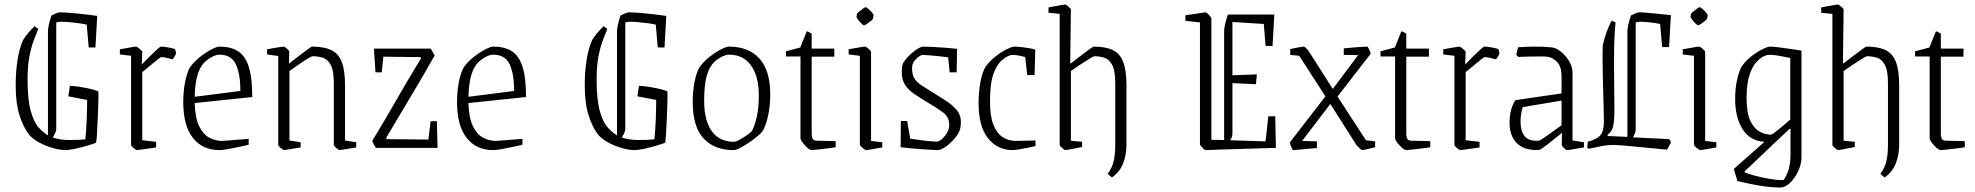

<svg xmlns="http://www.w3.org/2000/svg" viewBox="-20 -660 8816 857"><path d="M151 -531Q140 -505 129 -475Q118 -445 110.5 -404Q103 -363 103 -305Q103 -216 117 -165.5Q131 -115 152.5 -91Q174 -67 194 -56V-521Q194 -530 198 -549.5Q202 -569 210 -591Q222 -597 232 -601Q242 -605 249 -605Q259 -605 280.5 -603.5Q302 -602 327.5 -599.5Q353 -597 376.5 -594Q400 -591 414 -589L406 -448H376L367 -550Q356 -553 334.5 -556Q313 -559 290.5 -561Q268 -563 253 -563Q243 -563 231 -560V-84Q231 -76 226.5 -66.5Q222 -57 216 -46Q249 -35 289 -35Q329 -35 361 -38Q362 -49 364 -73Q366 -97 367 -125Q368 -153 368.5 -177Q369 -201 369 -214L285 -230L292 -277Q314 -276 341.5 -271.5Q369 -267 391 -261.5Q413 -256 419 -251Q420 -237 419 -204.5Q418 -172 416.5 -134.5Q415 -97 413 -65.5Q411 -34 409 -23Q397 -18 370 -10Q343 -2 315.5 4Q288 10 273 10Q248 10 215 0.5Q182 -9 152 -25.5Q122 -42 106 -64Q83 -95 66.5 -147.5Q50 -200 50 -279Q50 -341 58.5 -393.5Q67 -446 83 -481Q94 -499 106.5 -513.5Q119 -528 134 -543Z M590 10Q587 10 576 0.5Q565 -9 565 -13V-411L515 -417V-440Q533 -443 557.5 -447.5Q582 -452 588 -452Q591 -452 603 -442Q615 -432 615 -429L613 -372Q625 -385 644 -404Q663 -423 679 -437.5Q695 -452 698 -452Q713 -452 733 -448Q753 -444 761 -441Q762 -438 764 -432Q766 -426 766 -423Q766 -419 759.5 -408Q753 -397 750 -395Q738 -398 724.5 -401.5Q711 -405 701 -405Q697 -405 685 -395.5Q673 -386 658 -373.5Q643 -361 631 -351Q619 -341 615 -338V-34L677 -27V-2Q665 0 646 2.5Q627 5 611 7.5Q595 10 590 10Z M1090 -14Q1069 -9 1043.5 -3.5Q1018 2 995 6Q972 10 959 10Q884 10 841 -44.5Q798 -99 798 -204Q798 -252 806 -293Q814 -334 827 -358Q844 -383 871 -404.5Q898 -426 923 -439Q948 -452 959 -452Q1009 -452 1041.5 -432Q1074 -412 1090 -363Q1106 -314 1106 -227L849 -200Q851 -134 868.5 -97.5Q886 -61 913.5 -46Q941 -31 972 -31Q977 -31 999 -33Q1021 -35 1047 -37Q1073 -39 1090 -40ZM903 -391Q875 -369 862.5 -328Q850 -287 849 -228L1053 -254Q1053 -329 1033 -372.5Q1013 -416 959 -416Q936 -416 903 -391Z M1247 10Q1244 10 1233 0.5Q1222 -9 1222 -13V-410L1172 -417V-440Q1184 -442 1200 -445Q1216 -448 1229.5 -450Q1243 -452 1247 -452Q1250 -452 1260.5 -443Q1271 -434 1271 -430L1270 -376Q1285 -388 1308.5 -406Q1332 -424 1351 -438Q1370 -452 1373 -452Q1425 -452 1457.5 -437Q1490 -422 1505 -384.5Q1520 -347 1520 -280V-33L1570 -25V-2Q1558 0 1542 2.5Q1526 5 1512.5 7.5Q1499 10 1495 10Q1492 10 1481 0.5Q1470 -9 1470 -13V-289Q1470 -346 1455.5 -371.5Q1441 -397 1419.5 -403Q1398 -409 1376 -409Q1371 -409 1353.5 -398.5Q1336 -388 1314 -372.5Q1292 -357 1272 -343V-33L1322 -25V-2Q1310 0 1294 2.5Q1278 5 1264.5 7.5Q1251 10 1247 10Z M1658 0Q1654 -5 1648 -16.5Q1642 -28 1642 -32Q1697 -122 1748 -211.5Q1799 -301 1859 -399L1857 -405L1691 -407L1684 -337H1656L1649 -443H1903Q1905 -438 1911 -428.5Q1917 -419 1920 -412Q1869 -322 1813 -228.5Q1757 -135 1705 -47V-39L1892 -37L1902 -119H1930L1933 0Z M2312 -14Q2291 -9 2265.5 -3.5Q2240 2 2217 6Q2194 10 2181 10Q2106 10 2063 -44.5Q2020 -99 2020 -204Q2020 -252 2028 -293Q2036 -334 2049 -358Q2066 -383 2093 -404.5Q2120 -426 2145 -439Q2170 -452 2181 -452Q2231 -452 2263.5 -432Q2296 -412 2312 -363Q2328 -314 2328 -227L2071 -200Q2073 -134 2090.5 -97.5Q2108 -61 2135.5 -46Q2163 -31 2194 -31Q2199 -31 2221 -33Q2243 -35 2269 -37Q2295 -39 2312 -40ZM2125 -391Q2097 -369 2084.5 -328Q2072 -287 2071 -228L2275 -254Q2275 -329 2255 -372.5Q2235 -416 2181 -416Q2158 -416 2125 -391Z M2691 -531Q2680 -505 2669 -475Q2658 -445 2650.5 -404Q2643 -363 2643 -305Q2643 -216 2657 -165.5Q2671 -115 2692.5 -91Q2714 -67 2734 -56V-521Q2734 -530 2738 -549.5Q2742 -569 2750 -591Q2762 -597 2772 -601Q2782 -605 2789 -605Q2799 -605 2820.5 -603.5Q2842 -602 2867.5 -599.5Q2893 -597 2916.5 -594Q2940 -591 2954 -589L2946 -448H2916L2907 -550Q2896 -553 2874.5 -556Q2853 -559 2830.5 -561Q2808 -563 2793 -563Q2783 -563 2771 -560V-84Q2771 -76 2766.5 -66.5Q2762 -57 2756 -46Q2789 -35 2829 -35Q2869 -35 2901 -38Q2902 -49 2904 -73Q2906 -97 2907 -125Q2908 -153 2908.5 -177Q2909 -201 2909 -214L2825 -230L2832 -277Q2854 -276 2881.5 -271.5Q2909 -267 2931 -261.5Q2953 -256 2959 -251Q2960 -237 2959 -204.5Q2958 -172 2956.5 -134.5Q2955 -97 2953 -65.5Q2951 -34 2949 -23Q2937 -18 2910 -10Q2883 -2 2855.5 4Q2828 10 2813 10Q2788 10 2755 0.5Q2722 -9 2692 -25.5Q2662 -42 2646 -64Q2623 -95 2606.5 -147.5Q2590 -200 2590 -279Q2590 -341 2598.5 -393.5Q2607 -446 2623 -481Q2634 -499 2646.5 -513.5Q2659 -528 2674 -543Z M3255 10Q3169 10 3120.5 -42Q3072 -94 3072 -206Q3072 -253 3080 -293.5Q3088 -334 3101 -358Q3118 -383 3145 -404.5Q3172 -426 3197 -439Q3222 -452 3233 -452Q3322 -452 3370 -398.5Q3418 -345 3418 -239Q3418 -189 3408.5 -144Q3399 -99 3384 -75Q3375 -63 3357 -48.5Q3339 -34 3318.5 -20.5Q3298 -7 3281 1.5Q3264 10 3255 10ZM3254 -27Q3264 -27 3280.5 -36Q3297 -45 3313 -56Q3329 -67 3336 -75Q3347 -94 3357 -134.5Q3367 -175 3367 -235Q3367 -319 3332.5 -367.5Q3298 -416 3234 -416Q3210 -416 3177 -391Q3149 -369 3136 -326.5Q3123 -284 3123 -210Q3123 -123 3156.5 -75.5Q3190 -28 3254 -27Z M3603 10Q3595 10 3583.5 -0.5Q3572 -11 3562.5 -23.5Q3553 -36 3553 -44V-408H3488V-431L3552 -448L3581 -520Q3587 -520 3603 -510V-443H3704V-407H3603V-68Q3603 -47 3608 -39.5Q3613 -32 3626 -32L3710 -30V-3Q3696 0 3673 2.5Q3650 5 3629.5 7.5Q3609 10 3603 10Z M3805 -598Q3806 -601 3814.5 -608Q3823 -615 3832 -621.5Q3841 -628 3843 -628Q3847 -628 3856.5 -620Q3866 -612 3873.5 -602.5Q3881 -593 3879 -589L3876 -575Q3875 -573 3866.5 -566Q3858 -559 3849 -553Q3840 -547 3837 -547Q3833 -547 3824.5 -555.5Q3816 -564 3809 -573.5Q3802 -583 3803 -586ZM3845 10Q3842 10 3830 0Q3818 -10 3818 -14V-411L3768 -417V-440Q3786 -443 3810.5 -447.5Q3835 -452 3841 -452Q3845 -452 3856.5 -442.5Q3868 -433 3868 -428V-31L3918 -25V-2Q3900 1 3875.5 5.5Q3851 10 3845 10Z M4164 10Q4155 10 4134.5 8.5Q4114 7 4088.5 5.5Q4063 4 4039 1.5Q4015 -1 4000 -3L4001 -120H4029L4043 -41Q4059 -39 4082 -35.5Q4105 -32 4127 -30Q4149 -28 4161 -28Q4171 -28 4184.5 -39.5Q4198 -51 4207.5 -68Q4217 -85 4217 -102Q4217 -138 4188.5 -159Q4160 -180 4115 -206Q4082 -226 4057.5 -243Q4033 -260 4019 -282.5Q4005 -305 4005 -339Q4005 -349 4006 -359Q4007 -369 4011 -378Q4019 -393 4036.5 -410.5Q4054 -428 4072.5 -440Q4091 -452 4102 -452Q4115 -452 4145 -450.5Q4175 -449 4205.5 -446.5Q4236 -444 4252 -442L4250 -337H4219L4212 -404Q4201 -406 4177 -408.5Q4153 -411 4130 -413Q4107 -415 4099 -415Q4093 -415 4081.5 -407.5Q4070 -400 4060.5 -387Q4051 -374 4051 -356Q4051 -325 4063 -307.5Q4075 -290 4095.5 -277.5Q4116 -265 4141 -249Q4168 -232 4198 -213Q4228 -194 4248.5 -171Q4269 -148 4269 -116Q4269 -108 4268 -98.5Q4267 -89 4264 -79Q4257 -60 4239 -39.5Q4221 -19 4200.5 -4.5Q4180 10 4164 10Z M4501 10Q4432 10 4390 -43Q4348 -96 4348 -198Q4348 -251 4356 -293Q4364 -335 4377 -359Q4394 -384 4420.5 -405.5Q4447 -427 4472 -439.5Q4497 -452 4507 -452Q4522 -452 4550 -448.5Q4578 -445 4601 -439L4598 -325H4565L4556 -405Q4543 -409 4527.5 -412Q4512 -415 4500 -415Q4481 -415 4453 -392Q4430 -373 4414.5 -331Q4399 -289 4399 -207Q4399 -140 4414.5 -102Q4430 -64 4456 -47.5Q4482 -31 4514 -31L4602 -33V-8Q4589 -5 4567.5 -0.5Q4546 4 4527 7Q4508 10 4501 10Z M4660 -603V-627Q4660 -627 4677 -630Q4694 -633 4712.5 -636.5Q4731 -640 4735 -640Q4738 -640 4749 -630.5Q4760 -621 4760 -618L4757 -378L4760 -377Q4776 -390 4799 -407.5Q4822 -425 4840.5 -438.5Q4859 -452 4861 -452Q4914 -452 4946 -437Q4978 -422 4993 -384.5Q5008 -347 5008 -280V-15Q5008 31 4993 69.5Q4978 108 4943 132L4924 116Q4945 88 4951.5 57Q4958 26 4958 -12V-289Q4958 -346 4943.5 -371.5Q4929 -397 4907.5 -403Q4886 -409 4864 -409Q4861 -409 4841.5 -397Q4822 -385 4798.5 -369.5Q4775 -354 4760 -343V-32L4810 -27V-4Q4810 -4 4793 -0.5Q4776 3 4757.5 6.5Q4739 10 4735 10Q4732 10 4721 0.5Q4710 -9 4710 -13V-598Z M5271 -567V-592Q5280 -593 5300.5 -596Q5321 -599 5340 -602Q5359 -605 5362 -605Q5365 -605 5376 -593.5Q5387 -582 5387 -579V-36L5444 -35V-525Q5444 -534 5448.5 -553.5Q5453 -573 5461 -595H5668L5660 -455H5629L5621 -553L5481 -562V-324L5590 -328L5586 -284L5481 -289V-66Q5481 -58 5479.5 -51.5Q5478 -45 5471 -34L5629 -29L5641 -141H5672L5675 0Q5597 2 5542.5 4Q5488 6 5445.5 7Q5403 8 5361 10Q5357 10 5346.5 -1Q5336 -12 5336 -16V-560Z M5753 10Q5750 10 5746.5 2.5Q5743 -5 5740 -13.5Q5737 -22 5737 -24L5896 -230L5779 -411L5739 -415V-441Q5739 -441 5753 -444Q5767 -447 5781.5 -449.5Q5796 -452 5800 -452Q5803 -452 5811.5 -443.5Q5820 -435 5822 -431L5929 -263L6042 -414L5978 -415V-444Q5978 -444 5992.5 -445.5Q6007 -447 6026.5 -448.5Q6046 -450 6062.5 -451Q6079 -452 6082 -452Q6086 -452 6092 -438Q6098 -424 6098 -420L5950 -229L6077 -34L6118 -29V-3Q6118 -3 6105.5 0Q6093 3 6079 6.5Q6065 10 6062 10Q6057 10 6047.5 1Q6038 -8 6035 -12L5918 -196L5792 -31L5858 -29V1Q5858 1 5843 2Q5828 3 5808.5 5Q5789 7 5772.5 8.5Q5756 10 5753 10Z M6257 10Q6249 10 6237.5 -0.5Q6226 -11 6216.5 -23.5Q6207 -36 6207 -44V-408H6142V-431L6206 -448L6235 -520Q6241 -520 6257 -510V-443H6358V-407H6257V-68Q6257 -47 6262 -39.5Q6267 -32 6280 -32L6364 -30V-3Q6350 0 6327 2.5Q6304 5 6283.5 7.5Q6263 10 6257 10Z M6497 10Q6494 10 6483 0.5Q6472 -9 6472 -13V-411L6422 -417V-440Q6440 -443 6464.5 -447.5Q6489 -452 6495 -452Q6498 -452 6510 -442Q6522 -432 6522 -429L6520 -372Q6532 -385 6551 -404Q6570 -423 6586 -437.5Q6602 -452 6605 -452Q6620 -452 6640 -448Q6660 -444 6668 -441Q6669 -438 6671 -432Q6673 -426 6673 -423Q6673 -419 6666.5 -408Q6660 -397 6657 -395Q6645 -398 6631.5 -401.5Q6618 -405 6608 -405Q6604 -405 6592 -395.5Q6580 -386 6565 -373.5Q6550 -361 6538 -351Q6526 -341 6522 -338V-34L6584 -27V-2Q6572 0 6553 2.5Q6534 5 6518 7.5Q6502 10 6497 10Z M6850 9Q6786 13 6752 -19.5Q6718 -52 6718 -112Q6718 -173 6744 -213L6950 -243V-321Q6950 -362 6930.5 -383Q6911 -404 6885 -407Q6876 -408 6853 -408Q6830 -408 6803 -407.5Q6776 -407 6756 -406L6748 -416L6756 -449Q6796 -452 6834 -452Q6872 -452 6902 -449Q6924 -448 6946.5 -430Q6969 -412 6984 -387Q6999 -362 6999 -336V-33L7050 -25V-2Q7019 3 7000 6.5Q6981 10 6975 10Q6970 10 6960.5 0.5Q6951 -9 6951 -13L6952 -67Q6916 -38 6886 -14.5Q6856 9 6850 9ZM6767 -116Q6767 -76 6785 -52.5Q6803 -29 6848 -32Q6855 -33 6885 -54Q6915 -75 6950 -101V-211L6777 -182Q6772 -168 6769.5 -150.5Q6767 -133 6767 -116Z M7191 -560Q7185 -495 7184.5 -423Q7184 -351 7185 -284.5Q7186 -218 7186 -169Q7186 -123 7180.5 -97.5Q7175 -72 7155 -58L7157 -53L7244 -49V-521Q7244 -530 7248 -549.5Q7252 -569 7260 -591Q7272 -597 7282 -601Q7292 -605 7299 -605Q7312 -605 7337.5 -602.5Q7363 -600 7390.5 -597.5Q7418 -595 7438 -592L7430 -450H7399L7390 -553Q7378 -556 7349.5 -559.5Q7321 -563 7303 -563Q7292 -563 7281 -560V-81Q7281 -74 7277.5 -65.5Q7274 -57 7269 -47L7430 -39Q7437 -33 7438 -23L7421 8Q7318 -2 7259.5 -7.5Q7201 -13 7180 -13Q7156 -13 7132.5 -8.5Q7109 -4 7072 4L7065 -1L7067 -27Q7097 -36 7112.5 -46.5Q7128 -57 7133.5 -74.5Q7139 -92 7139 -122Q7139 -142 7138 -176Q7137 -210 7136 -250.5Q7135 -291 7134 -331.5Q7133 -372 7133 -405.5Q7133 -439 7134 -458Q7149 -523 7174 -568Z M7528 -598Q7529 -601 7537.5 -608Q7546 -615 7555 -621.5Q7564 -628 7566 -628Q7570 -628 7579.5 -620Q7589 -612 7596.5 -602.5Q7604 -593 7602 -589L7599 -575Q7598 -573 7589.5 -566Q7581 -559 7572 -553Q7563 -547 7560 -547Q7556 -547 7547.5 -555.5Q7539 -564 7532 -573.5Q7525 -583 7526 -586ZM7568 10Q7565 10 7553 0Q7541 -10 7541 -14V-411L7491 -417V-440Q7509 -443 7533.5 -447.5Q7558 -452 7564 -452Q7568 -452 7579.5 -442.5Q7591 -433 7591 -428V-31L7641 -25V-2Q7623 1 7598.5 5.5Q7574 10 7568 10Z M7927 177Q7897 177 7861.5 172.5Q7826 168 7793 161Q7760 154 7735 148L7719 94L7856 -27Q7791 -31 7758 -83.5Q7725 -136 7725 -218Q7725 -264 7732.5 -299.5Q7740 -335 7752 -360Q7768 -385 7794 -406Q7820 -427 7845 -439.5Q7870 -452 7881 -452Q7891 -452 7917.5 -449Q7944 -446 7973 -441.5Q8002 -437 8021 -434V42Q8021 72 8006.5 103.5Q7992 135 7970 156Q7948 177 7927 177ZM7885 -59Q7889 -59 7902.5 -69.5Q7916 -80 7932 -93Q7948 -106 7959.5 -116.5Q7971 -127 7971 -127V-401Q7936 -409 7904.5 -413.5Q7873 -418 7858 -411Q7841 -405 7822 -385.5Q7803 -366 7789.5 -327Q7776 -288 7776 -222Q7776 -155 7793 -120Q7810 -85 7835 -72Q7860 -59 7885 -59ZM7939 144Q7944 144 7958 112.5Q7972 81 7972 26V-84L7969 -86Q7951 -69 7922 -42Q7893 -15 7862.5 14.5Q7832 44 7806 68.5Q7780 93 7767 105V109Q7777 114 7807 122.5Q7837 131 7873.5 137.5Q7910 144 7939 144Z M8109 -603V-627Q8109 -627 8126 -630Q8143 -633 8161.5 -636.5Q8180 -640 8184 -640Q8187 -640 8198 -630.5Q8209 -621 8209 -618L8206 -378L8209 -377Q8225 -390 8248 -407.5Q8271 -425 8289.5 -438.5Q8308 -452 8310 -452Q8363 -452 8395 -437Q8427 -422 8442 -384.5Q8457 -347 8457 -280V-15Q8457 31 8442 69.5Q8427 108 8392 132L8373 116Q8394 88 8400.5 57Q8407 26 8407 -12V-289Q8407 -346 8392.5 -371.5Q8378 -397 8356.5 -403Q8335 -409 8313 -409Q8310 -409 8290.5 -397Q8271 -385 8247.5 -369.5Q8224 -354 8209 -343V-32L8259 -27V-4Q8259 -4 8242 -0.5Q8225 3 8206.5 6.5Q8188 10 8184 10Q8181 10 8170 0.5Q8159 -9 8159 -13V-598Z M8643 10Q8635 10 8623.5 -0.5Q8612 -11 8602.5 -23.5Q8593 -36 8593 -44V-408H8528V-431L8592 -448L8621 -520Q8627 -520 8643 -510V-443H8744V-407H8643V-68Q8643 -47 8648 -39.5Q8653 -32 8666 -32L8750 -30V-3Q8736 0 8713 2.5Q8690 5 8669.5 7.5Q8649 10 8643 10Z"/></svg>

Font: Grenze Gotisch ExtraLight
Style: Regular
Weight: 200
Designer: Renata Polastri
Foundry: Omnibus-Type
Version: Version 1.001